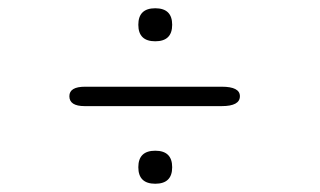

<svg xmlns="http://www.w3.org/2000/svg" viewBox="-20 -446 775 465"><path d="M315 -386Q315 -426 356 -426Q397 -426 397 -386Q397 -346 356 -346Q315 -346 315 -386ZM315 -41Q315 -81 356 -81Q397 -81 397 -41Q397 -1 356 -1Q315 -1 315 -41ZM517 -189H185Q148 -189 148 -213Q148 -236 186 -236H517Q561 -236 561 -213Q561 -189 517 -189Z"/></svg>

Font: Cute Font
Style: Regular
Weight: 400
Designer: TypoDesign Lab.inc.
Foundry: TypoDesign Lab.inc.
Version: Version 1.00